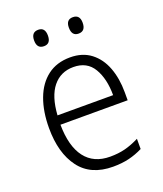

<svg xmlns="http://www.w3.org/2000/svg" viewBox="-135 -804 765 902"><g transform="rotate(-20 248.0 -352.5)"><path d="M259 -542Q321 -542 362.5 -510Q404 -478 424.5 -423.5Q445 -369 445 -300V-260H109Q110 -152 153 -95.5Q196 -39 278 -39Q319 -39 352.5 -47.5Q386 -56 424 -75V-24Q390 -7 354.5 1.5Q319 10 275 10Q164 10 108.5 -64Q53 -138 53 -263Q53 -346 76.5 -409Q100 -472 146 -507Q192 -542 259 -542ZM258 -494Q194 -494 155.5 -446.5Q117 -399 111 -306H389Q389 -388 357.5 -441Q326 -494 258 -494ZM128 -674Q128 -715 163 -715Q197 -715 197 -674Q197 -633 163 -633Q128 -633 128 -674ZM302 -675Q302 -715 336 -715Q371 -715 371 -675Q371 -633 336 -633Q302 -633 302 -675Z"/></g></svg>

Font: Noto Sans Arabic SemCond Light
Style: Regular
Weight: 300
Width: 4
Designer: Monotype Design Team, Nadine Chahine, Nizar Qandah and Khaled Hosny
Foundry: Monotype Imaging Inc.
Version: Version 2.012; ttfautohint (v1.8.4.7-5d5b)